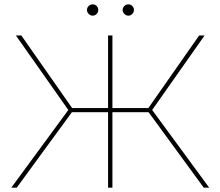

<svg xmlns="http://www.w3.org/2000/svg" viewBox="-20 -863 1014 883"><path d="M917 0 656 -357 674 -365 942 0ZM32 0 300 -365 318 -357 57 0ZM300 -349 53 -700H78L318 -357ZM296 -347V-366H485V-347ZM477 0V-700H497V0ZM489 -347V-366H678V-347ZM674 -349 656 -357 896 -700H921ZM570 -791Q560 -791 552 -799Q544 -807 544 -817Q544 -828 552 -835.5Q560 -843 570 -843Q581 -843 588.5 -835.5Q596 -828 596 -817Q596 -807 588.5 -799Q581 -791 570 -791ZM406 -791Q396 -791 388 -799Q380 -807 380 -817Q380 -828 388 -835.5Q396 -843 406 -843Q417 -843 424.5 -835.5Q432 -828 432 -817Q432 -807 424.5 -799Q417 -791 406 -791Z"/></svg>

Font: Montserrat Alternates Thin
Style: Regular
Weight: 100
Designer: Julieta Ulanovsky
Foundry: Julieta Ulanovsky
Version: Version 9.000